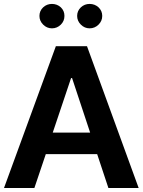

<svg xmlns="http://www.w3.org/2000/svg" viewBox="-20 -940 713 960"><path d="M465.8 -169.4 522 0H673.3L415 -709H259.3L0 0H151.9L209 -169.4ZM340.3 -549.8 430.7 -276.9H243.7L335.4 -549.8ZM177.2 -860.4C177.2 -843.3 183.6 -829.1 195.8 -816.9C208 -804.7 222.7 -798.3 239.7 -798.3C256.8 -798.3 272 -804.7 284.2 -816.9C296.4 -829.1 302.2 -843.3 302.2 -860.4C302.2 -877.4 296.4 -891.6 284.2 -903.3C272 -914.6 256.8 -920.4 239.7 -920.4C222.7 -920.4 208 -914.6 195.8 -903.3C183.6 -891.6 177.2 -877.4 177.2 -860.4ZM365.7 -860.4C365.7 -843.3 372.1 -829.1 384.3 -816.9C396.5 -804.7 411.1 -798.3 428.2 -798.3C445.3 -798.3 460.4 -804.7 472.7 -816.9C484.9 -829.1 491.2 -843.3 491.2 -860.4C491.2 -877.4 484.9 -891.6 472.7 -903.3C460.4 -914.6 445.3 -920.4 428.2 -920.4C411.1 -920.4 396.5 -914.6 384.3 -903.3C372.1 -891.6 365.7 -877.4 365.7 -860.4Z"/></svg>

Font: Estedad Bold
Style: Regular
Weight: 700
Designer: Amin Abedi
Version: Version 7.3